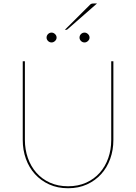

<svg xmlns="http://www.w3.org/2000/svg" viewBox="-20 -1042 760 1072"><path d="M107 0ZM360 -2Q416.5 -2 461.2 -22.2Q506 -42.5 537 -77.5Q568 -112.5 584.5 -159.5Q601 -206.5 601 -260V-700H613V-260Q613 -204.5 595.5 -155.5Q578 -106.5 545 -70Q512 -33.5 465.2 -12.2Q418.5 9 360 9Q301.5 9 254.8 -12.2Q208 -33.5 175 -70Q142 -106.5 124.5 -155.5Q107 -204.5 107 -260V-700H119V-261Q119 -207.5 135.5 -160.2Q152 -113 183 -77.8Q214 -42.5 258.8 -22.2Q303.5 -2 360 -2ZM521.5 -1022.5 357 -878.5Q355 -876.5 352.8 -876Q350.5 -875.5 348 -875.5H342L482.5 -1015.5Q486.5 -1019.5 490.8 -1021Q495 -1022.5 503.5 -1022.5ZM296 -832Q296 -821.5 287.2 -813.2Q278.5 -805 268 -805Q256.5 -805 248.2 -813.2Q240 -821.5 240 -832Q240 -843.5 248.2 -851.8Q256.5 -860 268 -860Q278.5 -860 287.2 -851.8Q296 -843.5 296 -832ZM480 -832Q480 -821.5 471.2 -813.2Q462.5 -805 452 -805Q440.5 -805 432.2 -813.2Q424 -821.5 424 -832Q424 -843.5 432.2 -851.8Q440.5 -860 452 -860Q462.5 -860 471.2 -851.8Q480 -843.5 480 -832Z"/></svg>

Font: Lato Hairline
Style: Regular
Weight: 100
Designer: Lukasz Dziedzic
Foundry: tyPoland Lukasz Dziedzic
Version: Version 2.007; 2014-02-27